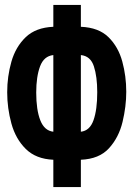

<svg xmlns="http://www.w3.org/2000/svg" viewBox="-20 -744 540 774"><path d="M306 10V-100Q380 -103 419.5 -146.5Q459 -190 474 -252.5Q489 -315 489 -374Q489 -437 473 -496Q457 -555 417.5 -594Q378 -633 306 -636V-724H195V-636Q124 -633 83.5 -594Q43 -555 26 -495.5Q9 -436 9 -372Q9 -308 26 -246Q43 -184 84 -143.5Q125 -103 195 -100V10ZM306 -522Q345 -518 358.5 -476.5Q372 -435 372 -372Q372 -302 357 -259.5Q342 -217 306 -213ZM126 -371Q126 -435 141.5 -476.5Q157 -518 195 -522V-213Q159 -217 142.5 -259Q126 -301 126 -371Z"/></svg>

Font: Noto Sans Mono UI Condensed
Style: Bold
Weight: 700
Width: 3
Designer: Monotype Design team
Foundry: Monotype Imaging Inc.
Version: 1.000